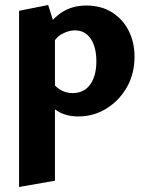

<svg xmlns="http://www.w3.org/2000/svg" viewBox="-20 -456 587 765"><path d="M292 8Q242 8 207.5 -14.5Q173 -37 156 -77L187 -131Q202 -108 223.5 -96.5Q245 -85 269 -85Q300 -85 321 -100.5Q342 -116 353 -144.5Q364 -173 364 -212Q364 -248 354.5 -275.5Q345 -303 326 -319Q307 -335 279 -335Q255 -335 229.5 -322Q204 -309 185 -276L142 -311Q179 -374 222 -404Q265 -434 324 -434Q383 -434 426 -407Q469 -380 492.5 -334Q516 -288 516 -230Q516 -162 485.5 -108.5Q455 -55 404 -23.5Q353 8 292 8ZM56 289V-413L172 -436L199 -350V264Z"/></svg>

Font: Ysabeau Office ExtraBold
Style: Regular
Weight: 800
Designer: Christian Thalmann (Catharsis Fonts)
Version: Version 2.001;gftools[0.9.30]; featfreeze: tnum,lnum,ss02